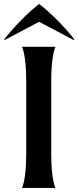

<svg xmlns="http://www.w3.org/2000/svg" viewBox="-48 -932 389 952"><path d="M227 -700H61C61 -700 82 -662 82 -530V-169C82 -38 61 0 61 0H227C227 0 206 -38 206 -169V-530C206 -662 227 -700 227 -700ZM-28 -736 -24 -734 146 -824 316 -734 321 -736C269 -804 191 -879 146 -912C101 -879 24 -803 -28 -736Z"/></svg>

Font: Coconat Demi
Style: Regular
Weight: 400
Designer: Sara Lavazza
Foundry: Collletttivo
Version: Version 1.000;Glyphs 3.2 (3217)